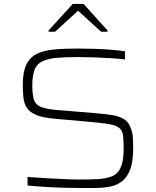

<svg xmlns="http://www.w3.org/2000/svg" viewBox="-20 -941 787 969"><path d="M395 8Q352 8 302 6.5Q252 5 204 2Q156 -1 119 -5V-48Q159 -45 207.5 -42Q256 -39 302.5 -37Q349 -35 382 -35Q439 -35 474 -37Q509 -39 540 -49Q567 -59 580.5 -80Q594 -101 599 -128.5Q604 -156 604 -185Q604 -227 601.5 -252.5Q599 -278 586 -291.5Q573 -305 545 -311.5Q517 -318 465 -323L254 -342Q196 -347 163.5 -360.5Q131 -374 116.5 -395.5Q102 -417 98.5 -446.5Q95 -476 95 -513Q95 -577 112.5 -614Q130 -651 164.5 -668.5Q199 -686 251 -691Q303 -696 372 -696Q415 -696 460 -694.5Q505 -693 545 -689.5Q585 -686 611 -682V-641Q579 -645 537.5 -647.5Q496 -650 453.5 -651.5Q411 -653 374 -653Q306 -653 264 -649Q222 -645 193 -631Q163 -616 153 -584.5Q143 -553 143 -512Q143 -467 150 -441.5Q157 -416 181 -404Q205 -392 255 -387L460 -370Q510 -366 546.5 -360Q583 -354 607 -339Q631 -324 641 -291Q647 -277 649 -261.5Q651 -246 651.5 -228Q652 -210 652 -189Q652 -126 637.5 -87Q623 -48 597.5 -27.5Q572 -7 539.5 0Q507 7 470 7.5Q433 8 395 8ZM225 -781V-787L347 -921H402L523 -787V-781H490L374 -887L258 -781Z"/></svg>

Font: Saira Expanded ExtraLight
Style: Regular
Weight: 250
Width: 7
Designer: Hector Gatti with collaboration of the Omnibus-Type team
Foundry: Omnibus-Type
Version: Version 1.101